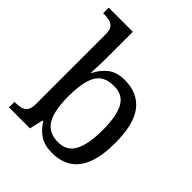

<svg xmlns="http://www.w3.org/2000/svg" viewBox="-211 -893 1035 1035"><g transform="rotate(45 307.0 -375.0)"><path d="M355 10Q297 10 260.5 -14.5Q224 -39 202 -78H196L178 0H18V-42H26Q49 -42 67.5 -47Q86 -52 97 -67.5Q108 -83 108 -114V-650Q108 -680 96.5 -694.5Q85 -709 66.5 -713.5Q48 -718 26 -718H18V-760H202V-576Q202 -559 201.5 -532.5Q201 -506 200 -481.5Q199 -457 198 -446H202Q225 -492 261 -519Q297 -546 355 -546Q454 -546 506.5 -479.5Q559 -413 559 -269Q559 -173 535.5 -111Q512 -49 466.5 -19.5Q421 10 355 10ZM339 -54Q405 -54 433.5 -109.5Q462 -165 462 -270Q462 -377 433.5 -429.5Q405 -482 338 -482Q260 -482 231 -429.5Q202 -377 202 -269Q202 -200 214.5 -152Q227 -104 257 -79Q287 -54 339 -54Z"/></g></svg>

Font: Noto Serif Thai
Style: Regular
Weight: 400
Designer: Monotype Design Team
Foundry: Monotype Imaging Inc.
Version: Version 2.001